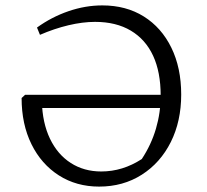

<svg xmlns="http://www.w3.org/2000/svg" viewBox="-20 -682 768 711"><path d="M347 9Q263 9 198 -32.5Q133 -74 96.5 -148Q60 -222 60 -319L73 -331H614V-282H107L135 -307Q137 -227 165 -168.5Q193 -110 242 -78.5Q291 -47 355 -47Q434 -47 505 -93Q540 -146 557.5 -205.5Q575 -265 575 -328Q575 -415 547 -475.5Q519 -536 464.5 -568.5Q410 -601 332 -601Q286 -601 233.5 -588.5Q181 -576 128 -553L117 -580Q171 -619 233.5 -640.5Q296 -662 359 -662Q447 -662 512.5 -621Q578 -580 614.5 -505.5Q651 -431 651 -332Q651 -233 612.5 -156Q574 -79 505 -35Q436 9 347 9Z"/></svg>

Font: Piazzolla Thin Light
Style: Regular
Weight: 300
Version: Version 2.005